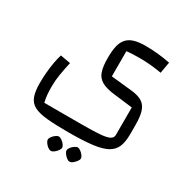

<svg xmlns="http://www.w3.org/2000/svg" viewBox="-200 -658 1252 1277"><g transform="rotate(30 425.5 -20.0)"><path d="M503 440Q493 441 480.5 431.5Q468 422 458 408.5Q448 395 448 385Q448 374 457.5 361.5Q467 349 480 340Q493 331 503 330Q514 331 526.5 340Q539 349 548.5 361.5Q558 374 558 385Q558 395 548 408Q538 421 525.5 431Q513 441 503 440ZM359 440Q349 441 336 431.5Q323 422 313.5 408.5Q304 395 304 385Q304 374 313.5 361.5Q323 349 335.5 340Q348 331 359 330Q369 331 382 340Q395 349 404.5 361.5Q414 374 414 385Q414 395 404.5 408Q395 421 382 431Q369 441 359 440ZM398 275Q299 275 235 269Q171 263 135 244.5Q99 226 84.5 188Q70 150 70 86Q70 48 73.5 5.5Q77 -37 84 -75.5Q91 -114 100 -143L178 -129Q166 -77 158 -28Q150 21 150 64Q150 102 152.5 129.5Q155 157 162 185H445Q536 185 587.5 181Q639 177 660 165.5Q681 154 681 132V-79L541 -96Q475 -103 439.5 -123Q404 -143 391 -181.5Q378 -220 378 -285Q378 -339 386.5 -376Q395 -413 415.5 -436Q436 -459 470.5 -469.5Q505 -480 557 -480Q652 -480 747 -461L732 -375Q685 -383 645.5 -386.5Q606 -390 565 -390Q535 -390 510 -389Q485 -388 463 -385V-192L625 -175Q680 -169 709 -149Q738 -129 749.5 -90.5Q761 -52 761 10V81Q761 138 746 175.5Q731 213 692.5 235Q654 257 582 266Q510 275 398 275Z"/></g></svg>

Font: Changa ExtraLight
Style: Regular
Weight: 400
Version: Version 3.002; ttfautohint (v1.8.2)